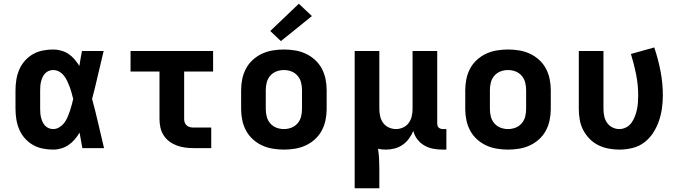

<svg xmlns="http://www.w3.org/2000/svg" viewBox="-20 -793 3640 1028"><path d="M265 8Q237 8 209 2.5Q181 -3 156.5 -17Q132 -31 113 -52.5Q94 -74 83 -100Q72 -126 67.5 -154Q63 -182 63 -210V-310Q63 -338 67.5 -366Q72 -394 83 -420Q94 -446 113 -467.5Q132 -489 156.5 -503Q181 -517 209 -522.5Q237 -528 265 -528Q286 -528 307.5 -522Q329 -516 347 -504Q365 -492 379 -475.5Q393 -459 405 -440Q408 -460 411.5 -480Q415 -500 419 -520H535Q519 -456 504.5 -391.5Q490 -327 473 -263Q491 -198 506 -132Q521 -66 537 0H421Q417 -21 413.5 -41.5Q410 -62 406 -83Q395 -64 380.5 -47Q366 -30 348 -17.5Q330 -5 308.5 1.5Q287 8 265 8ZM265 -102Q282 -102 297.5 -111.5Q313 -121 323.5 -134.5Q334 -148 341 -164Q348 -180 353.5 -196.5Q359 -213 363.5 -229.5Q368 -246 372 -263Q368 -279 363.5 -295.5Q359 -312 353 -328Q347 -344 340 -359Q333 -374 322.5 -387.5Q312 -401 297 -409.5Q282 -418 265 -418Q253 -418 241.5 -413.5Q230 -409 221.5 -400Q213 -391 208 -380Q203 -369 200 -357.5Q197 -346 196 -334Q195 -322 195 -310V-210Q195 -198 196 -186Q197 -174 200 -162.5Q203 -151 208 -140Q213 -129 221.5 -120Q230 -111 241.5 -106.5Q253 -102 265 -102Z M1015 0Q993 0 970.5 -3Q948 -6 926.5 -14Q905 -22 887 -35.5Q869 -49 856.5 -68Q844 -87 839 -109.5Q834 -132 834 -155V-410H679V-520H1121V-410H966V-155Q966 -145 969.5 -136Q973 -127 980 -121Q987 -115 996.5 -112.5Q1006 -110 1015 -110H1111V0Z M1500 8Q1470 8 1440 3Q1410 -2 1383 -14.5Q1356 -27 1333.5 -47.5Q1311 -68 1297 -94.5Q1283 -121 1277 -150.5Q1271 -180 1271 -210V-310Q1271 -340 1277 -369.5Q1283 -399 1297 -425.5Q1311 -452 1333.5 -472.5Q1356 -493 1383 -505.5Q1410 -518 1440 -523Q1470 -528 1500 -528Q1530 -528 1560 -523Q1590 -518 1617 -505.5Q1644 -493 1666.5 -472.5Q1689 -452 1703 -425.5Q1717 -399 1723 -369.5Q1729 -340 1729 -310V-210Q1729 -180 1723 -150.5Q1717 -121 1703 -94.5Q1689 -68 1666.5 -47.5Q1644 -27 1617 -14.5Q1590 -2 1560 3Q1530 8 1500 8ZM1500 -102Q1521 -102 1540.5 -109.5Q1560 -117 1573.5 -133Q1587 -149 1592 -169Q1597 -189 1597 -210V-310Q1597 -331 1592 -351Q1587 -371 1573.5 -387Q1560 -403 1540.5 -410.5Q1521 -418 1500 -418Q1479 -418 1459.5 -410.5Q1440 -403 1426.5 -387Q1413 -371 1408 -351Q1403 -331 1403 -310V-210Q1403 -189 1408 -169Q1413 -149 1426.5 -133Q1440 -117 1459.5 -109.5Q1479 -102 1500 -102ZM1484 -573 1427 -627 1580 -773 1650 -707Z M1879 215V-520H2011V-210Q2011 -190 2015.5 -170.5Q2020 -151 2031.5 -135Q2043 -119 2061.5 -110.5Q2080 -102 2100 -102Q2120 -102 2138.5 -110.5Q2157 -119 2168.5 -135Q2180 -151 2184.5 -170.5Q2189 -190 2189 -210V-520H2321V-132Q2321 -126 2322.5 -120Q2324 -114 2328.5 -110Q2333 -106 2339 -104Q2345 -102 2351 -102H2370V8H2351Q2325 8 2300 3.5Q2275 -1 2253 -13.5Q2231 -26 2215 -46.5Q2199 -67 2193 -92Q2184 -70 2169.5 -50.5Q2155 -31 2135.5 -17.5Q2116 -4 2093 2Q2070 8 2046 8Q2035 8 2024.5 7Q2014 6 2004 3Q2008 29 2009.5 55Q2011 81 2011 107V215Z M2700 8Q2670 8 2640 3Q2610 -2 2583 -14.5Q2556 -27 2533.5 -47.5Q2511 -68 2497 -94.5Q2483 -121 2477 -150.5Q2471 -180 2471 -210V-310Q2471 -340 2477 -369.5Q2483 -399 2497 -425.5Q2511 -452 2533.5 -472.5Q2556 -493 2583 -505.5Q2610 -518 2640 -523Q2670 -528 2700 -528Q2730 -528 2760 -523Q2790 -518 2817 -505.5Q2844 -493 2866.5 -472.5Q2889 -452 2903 -425.5Q2917 -399 2923 -369.5Q2929 -340 2929 -310V-210Q2929 -180 2923 -150.5Q2917 -121 2903 -94.5Q2889 -68 2866.5 -47.5Q2844 -27 2817 -14.5Q2790 -2 2760 3Q2730 8 2700 8ZM2700 -102Q2721 -102 2740.5 -109.5Q2760 -117 2773.5 -133Q2787 -149 2792 -169Q2797 -189 2797 -210V-310Q2797 -331 2792 -351Q2787 -371 2773.5 -387Q2760 -403 2740.5 -410.5Q2721 -418 2700 -418Q2679 -418 2659.5 -410.5Q2640 -403 2626.5 -387Q2613 -371 2608 -351Q2603 -331 2603 -310V-210Q2603 -189 2608 -169Q2613 -149 2626.5 -133Q2640 -117 2659.5 -109.5Q2679 -102 2700 -102Z M3296 8Q3267 8 3238 2.5Q3209 -3 3183 -16Q3157 -29 3136.5 -50Q3116 -71 3102.5 -97Q3089 -123 3084 -152Q3079 -181 3079 -210V-520H3211V-210Q3211 -191 3215 -171.5Q3219 -152 3230 -136Q3241 -120 3258.5 -111Q3276 -102 3296 -102Q3315 -102 3332.5 -111Q3350 -120 3361 -135.5Q3372 -151 3379 -169Q3386 -187 3390 -205.5Q3394 -224 3395.5 -243Q3397 -262 3397 -281Q3397 -338 3386 -394Q3375 -450 3358 -504L3483 -539Q3504 -477 3516.5 -412.5Q3529 -348 3529 -282Q3529 -247 3524 -212Q3519 -177 3507.5 -144Q3496 -111 3476.5 -81Q3457 -51 3429 -30Q3401 -9 3366 -0.5Q3331 8 3296 8Z"/></svg>

Font: Iosevka SS04 XBd Ex
Style: Regular
Weight: 800
Width: 7
Monospace: yes
Designer: Belleve Invis
Foundry: Belleve Invis
Version: Version 19.0.0; ttfautohint (v1.8.4)